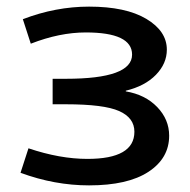

<svg xmlns="http://www.w3.org/2000/svg" viewBox="-20 -550 573 580"><path d="M360 -274Q419 -264 455 -226.5Q491 -189 491 -140Q491 -72 428.5 -31Q366 10 249 10Q145 10 42 -28L66 -102Q161 -70 244 -70Q386 -70 386 -152Q386 -194 340 -214.5Q294 -235 179 -235H139V-312H179Q379 -312 379 -385Q379 -452 239 -452Q160 -452 73 -418L49 -492Q148 -530 249 -530Q360 -530 422 -493Q484 -456 484 -400Q484 -358 451 -324Q418 -290 360 -276Z"/></svg>

Font: M PLUS 1p Medium
Style: Regular
Weight: 500
Version: Version 1.062